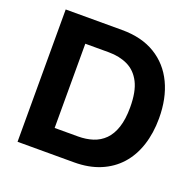

<svg xmlns="http://www.w3.org/2000/svg" viewBox="-128 -861 1007 994"><g transform="rotate(20 376.0 -364.5)"><path d="M69 0V-729H380Q488 -729 563 -683.5Q638 -638 677 -556Q716 -474 716 -364Q716 -283 694 -215.5Q672 -148 629 -100Q586 -52 523.5 -26Q461 0 380 0ZM225 -133H354Q398 -133 435 -145Q472 -157 499 -184Q526 -211 541 -256Q556 -301 556 -367Q556 -453 530.5 -503Q505 -553 459.5 -575Q414 -597 354 -597H225Z"/></g></svg>

Font: Mona Sans ExtraLight
Style: Bold
Weight: 700
Version: Version 2.000